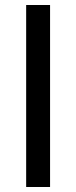

<svg xmlns="http://www.w3.org/2000/svg" viewBox="-20 -747 304 767"><path d="M84.5 0V-727H180V0Z"/></svg>

Font: Spline Sans
Style: Regular
Weight: 400
Designer: Eben Sorkin, Mirko Velimirovic
Foundry: Sorkin Type
Version: Version 1.001